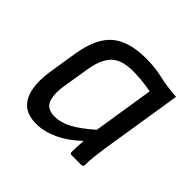

<svg xmlns="http://www.w3.org/2000/svg" viewBox="-132 -640 792 792"><g transform="rotate(45 264.0 -244.0)"><path d="M172 12Q120 12 93 -13Q66 -38 58.5 -82Q51 -126 60 -182L80 -308Q97 -412 149 -456Q201 -500 301 -500Q353 -500 397.5 -489.5Q442 -479 500 -475L444 -122Q440 -95 436.5 -66.5Q433 -38 433 -10Q433 0 421 0H366Q356 0 356 -10Q356 -26 357 -43Q358 -60 359 -77Q313 -33 264.5 -10.5Q216 12 172 12ZM204 -63Q238 -63 275.5 -82.5Q313 -102 365 -148L407 -414Q383 -419 353 -422Q323 -425 301 -425Q234 -425 203.5 -395Q173 -365 162 -301L142 -179Q134 -127 146 -95Q158 -63 204 -63Z"/></g></svg>

Font: Sofia Sans Hairline
Style: Italic
Weight: 1
Italic angle: -9°
Designer: Botio Nikoltchev, Ani Petrova
Foundry: lettersoup
Version: Version 4.102